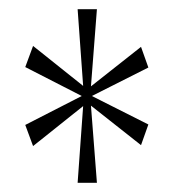

<svg xmlns="http://www.w3.org/2000/svg" viewBox="-20 -780 383 418"><path d="M149 -382 161 -549 52 -462 35 -508 158 -571 35 -634 52 -680 161 -593 149 -760H191L178 -592L287 -678L303 -633L180 -571L303 -509L287 -464L178 -550L191 -382Z"/></svg>

Font: Noto Serif Thai ExtraCondensed Thin
Style: Regular
Weight: 100
Width: 2
Designer: Monotype Design Team
Foundry: Monotype Imaging Inc.
Version: Version 2.001; ttfautohint (v1.8.4.7-5d5b)